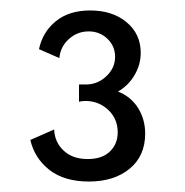

<svg xmlns="http://www.w3.org/2000/svg" viewBox="-20 -860 354 367"><path d="M150 -513Q198 -513 227.8 -537.5Q257.5 -562 257.5 -604.5Q257.5 -632 243.8 -653.8Q230 -675.5 205.5 -685Q225.5 -696.5 237.2 -716.5Q249 -736.5 249 -759Q249 -795 222 -817.5Q195 -840 152.5 -840Q112 -840 86.8 -819.5Q61.5 -799 54.5 -766L93.5 -749Q95.5 -771 111.8 -785.5Q128 -800 149.5 -800Q170.5 -800 185.2 -786Q200 -772 200 -751.5Q200 -730 183.2 -714.2Q166.5 -698.5 144 -698.5H131V-665.5Q136.5 -667 143.5 -667Q168.5 -667 186.8 -650Q205 -633 205 -607Q205 -585 190.2 -570.5Q175.5 -556 147.5 -556Q119 -556 101.8 -572Q84.5 -588 83.5 -612.5L38 -592.5Q46 -557.5 74.5 -535.2Q103 -513 150 -513Z"/></svg>

Font: Spartan Medium
Style: Regular
Weight: 500
Designer: Matt Bailey, Mirko Velimirovic
Foundry: Matt Bailey
Version: Version 1.003; ttfautohint (v1.8.3)